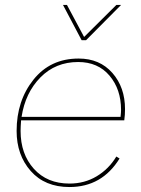

<svg xmlns="http://www.w3.org/2000/svg" viewBox="-20 -745 567 774"><path d="M327 -583H309L234 -725H250L319 -596L449 -725H468ZM481 -260H65Q63 -232 63 -217Q63 -124 116.5 -64.5Q170 -5 260 -5Q321 -5 370 -34.5Q419 -64 449 -114L462 -106Q391 9 260 9Q161 9 104 -55.5Q47 -120 47 -217Q47 -339 115 -424Q183 -509 297 -509Q382 -509 433 -451Q484 -393 484 -305Q484 -282 481 -260ZM295 -495Q204 -495 143 -433Q82 -371 67 -274H466Q468 -292 468 -302Q468 -385 421.5 -440Q375 -495 295 -495Z"/></svg>

Font: Elaine Sans Thin
Style: Italic
Weight: 250
Italic angle: -13°
Designer: Wei Huang
Foundry: Wei Huang
Version: Version 2.001;December 24, 2019;FontCreator 12.0.0.2547 64-b